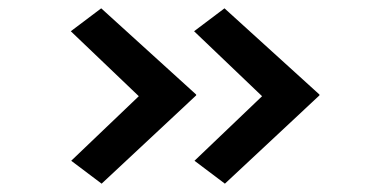

<svg xmlns="http://www.w3.org/2000/svg" viewBox="-20 -491 897 461"><path d="M520 -50 447 -105 626 -276 625 -245 446 -416 519 -471 747 -264V-262ZM224 -50 151 -105 330 -276 329 -245 150 -416 223 -471 451 -264V-262Z"/></svg>

Font: Lexend Zetta
Style: Regular
Weight: 400
Designer: Bonnie Shaver-Troup, Thomas Jockin
Foundry: Lexend
Version: Version 1.007